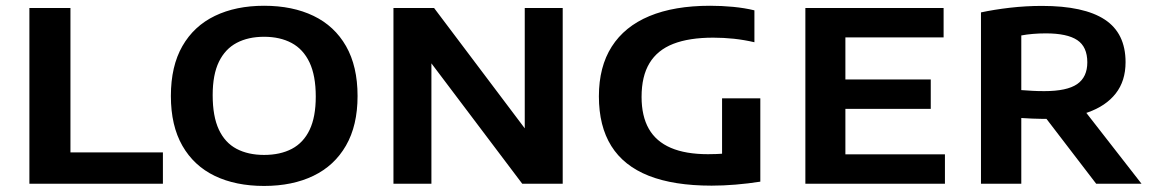

<svg xmlns="http://www.w3.org/2000/svg" viewBox="-20 -622 3908 650"><path d="M79.5 0V-595H218.5V-106H531.5V0Z M874 7.5Q778 7.5 707.2 -26.5Q636.5 -60.5 597.5 -128.5Q558.5 -196.5 558.5 -297Q558.5 -398 597.5 -466Q636.5 -534 707.5 -568.2Q778.5 -602.5 874 -602.5Q970.5 -602.5 1041.5 -568.2Q1112.5 -534 1151.5 -465.8Q1190.5 -397.5 1190.5 -297Q1190.5 -197 1151.2 -129Q1112 -61 1041 -26.8Q970 7.5 874 7.5ZM874 -97.5Q929 -97.5 968.2 -118.2Q1007.5 -139 1028.2 -182.5Q1049 -226 1049 -295Q1049 -366 1027.8 -410.8Q1006.5 -455.5 967.2 -476.5Q928 -497.5 874 -497.5Q820.5 -497.5 781.5 -477Q742.5 -456.5 721.2 -413Q700 -369.5 700 -300Q700 -228 720.8 -183.5Q741.5 -139 780.8 -118.2Q820 -97.5 874 -97.5Z M1312 0V-595H1449.5L1778 -159H1756.5V-595H1885V0H1748L1419 -436H1440.5V0Z M2389 6.5Q2261 6.5 2176.2 -27Q2091.5 -60.5 2049.5 -127.8Q2007.5 -195 2007.5 -296Q2007.5 -396 2051 -464.2Q2094.5 -532.5 2178.5 -567.5Q2262.5 -602.5 2384 -602.5Q2423 -602.5 2462 -598.8Q2501 -595 2534 -587V-479Q2499.5 -487 2464.8 -490.8Q2430 -494.5 2394.5 -494.5Q2313 -494.5 2259.2 -473.5Q2205.5 -452.5 2178.8 -408.2Q2152 -364 2152 -294Q2152 -229 2176.5 -186Q2201 -143 2251 -121.5Q2301 -100 2377 -100Q2404.5 -100 2435.2 -102.2Q2466 -104.5 2490.5 -108.5L2424.5 -53V-289H2554V-7Q2512.5 -0.5 2470.2 3Q2428 6.5 2389 6.5Z M2706.5 0V-595H3174.5V-495.5H2842V-99.5H3179V0ZM2781.5 -253.5V-353H3131V-253.5Z M3301 0V-580Q3345 -589.5 3399 -595.8Q3453 -602 3507.5 -602Q3649.5 -602 3720 -555.8Q3790.5 -509.5 3790.5 -411.5Q3790.5 -348 3757.2 -305.5Q3724 -263 3661.8 -241.2Q3599.5 -219.5 3512 -219.5Q3493 -219.5 3474.5 -220.5Q3456 -221.5 3437.5 -222.5V0ZM3691 0 3479.5 -276H3629.5L3844.5 0ZM3515.5 -313.5Q3592 -313.5 3626.5 -337.2Q3661 -361 3661 -411Q3661 -463.5 3627 -486.2Q3593 -509 3520.5 -509Q3497.5 -509 3476.8 -507.2Q3456 -505.5 3437.5 -502V-317Q3459.5 -315.5 3475.8 -314.5Q3492 -313.5 3515.5 -313.5Z"/></svg>

Font: Encode Sans SC SemiExpanded SemiBold
Style: Regular
Weight: 600
Width: 6
Designer: Multiple Designers
Foundry: Impallari Type
Version: Version 3.002